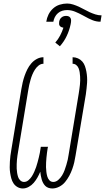

<svg xmlns="http://www.w3.org/2000/svg" viewBox="-20 -1059 595 1087"><path d="M276 8Q265 8 254.5 4.5Q244 1 236.5 -6.5Q229 -14 224 -23.5Q219 -33 216 -43.5Q213 -54 211 -65Q209 -76 208 -87Q201 -70 192 -54Q183 -38 171 -24Q159 -10 142.5 -1Q126 8 109 8Q93 8 79 0Q65 -8 56.5 -21Q48 -34 44 -49Q40 -64 37.5 -80Q35 -96 35 -112Q35 -128 36 -144.5Q37 -161 39 -177.5Q41 -194 44 -210L101 -555Q104 -574 108.5 -593Q113 -612 119.5 -630.5Q126 -649 135 -667Q144 -685 157.5 -700.5Q171 -716 189 -725.5Q207 -735 226 -735V-698Q211 -698 198.5 -688Q186 -678 177.5 -664.5Q169 -651 163 -636.5Q157 -622 153 -607.5Q149 -593 145.5 -578.5Q142 -564 140 -549L83 -204Q81 -192 79 -179.5Q77 -167 76 -154.5Q75 -142 74.5 -129.5Q74 -117 74.5 -104.5Q75 -92 77 -80Q79 -68 82.5 -57Q86 -46 95 -37.5Q104 -29 116 -29Q116 -29 116 -29Q116 -29 116 -29Q130 -29 141.5 -39Q153 -49 160.5 -61Q168 -73 174 -86.5Q180 -100 184.5 -113Q189 -126 192.5 -139.5Q196 -153 199.5 -166.5Q203 -180 205.5 -193.5Q208 -207 210 -221L211 -228H252L250 -221Q248 -207 246 -193.5Q244 -180 243 -166.5Q242 -153 241 -139.5Q240 -126 240.5 -112.5Q241 -99 242.5 -86Q244 -73 247.5 -60.5Q251 -48 259.5 -38.5Q268 -29 282 -29Q297 -29 310 -40.5Q323 -52 331.5 -66Q340 -80 345.5 -95Q351 -110 355.5 -125Q360 -140 363.5 -155Q367 -170 369 -186L426 -531Q428 -543 429.5 -555Q431 -567 432.5 -579Q434 -591 434 -603Q434 -615 433.5 -627Q433 -639 431 -650.5Q429 -662 425 -672.5Q421 -683 412 -690.5Q403 -698 391 -698V-735Q407 -735 421.5 -728.5Q436 -722 446 -710.5Q456 -699 461 -684.5Q466 -670 469 -654Q472 -638 473 -622Q474 -606 473 -590Q472 -574 470 -557.5Q468 -541 466 -525L408 -180Q405 -160 400.5 -140.5Q396 -121 389 -101.5Q382 -82 372 -63.5Q362 -45 348.5 -28.5Q335 -12 315.5 -2Q296 8 276 8ZM282 -936H242Q245 -957 254.5 -976.5Q264 -996 280.5 -1011Q297 -1026 318 -1032.5Q339 -1039 360 -1039Q377 -1039 394 -1033.5Q411 -1028 426.5 -1021Q442 -1014 457 -1005.5Q472 -997 487.5 -990Q503 -983 520 -977.5Q537 -972 555 -972L549 -936Q525 -936 503 -945Q481 -954 462 -965L447 -973Q427 -984 405 -993Q383 -1002 360 -1002Q346 -1002 332.5 -998Q319 -994 308 -984.5Q297 -975 290.5 -962Q284 -949 282 -936ZM319 -797 293 -818Q309 -836 320.5 -858Q332 -880 339 -902Q333 -903 327.5 -905.5Q322 -908 318.5 -912.5Q315 -917 314.5 -923Q314 -929 315 -936Q316 -942 319 -948.5Q322 -955 328 -960Q334 -965 340.5 -967Q347 -969 354 -969Q361 -969 367 -967Q373 -965 377 -960Q381 -955 382 -948.5Q383 -942 382 -935V-934L380 -922Q373 -888 358 -856Q343 -824 319 -797Z"/></svg>

Font: Iosevka Slab XLtObl
Style: Regular
Weight: 200
Italic angle: -9°
Monospace: yes
Designer: Belleve Invis
Foundry: Belleve Invis
Version: Version 11.1.1; ttfautohint (v1.8.3)